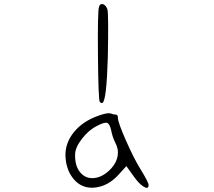

<svg xmlns="http://www.w3.org/2000/svg" viewBox="-20 -859 1040 933"><path d="M520 -227Q513 -258 500 -262Q487 -266 451 -247Q411 -227 378.5 -185Q346 -143 345 -110Q343 -53 370 -21Q397 11 439.5 6Q482 1 521 -41Q547 -70 552 -103Q557 -136 539 -168Q526 -195 520 -227ZM459 -297Q501 -312 517 -308Q532 -302 543 -302Q553 -302 553 -286Q553 -265 591.5 -177.5Q630 -90 662 -38Q702 27 702 40Q702 64 675 46Q655 33 632 1L594 -52L557 -11Q518 32 472 46Q426 60 388.5 47Q351 34 325.5 -6Q300 -46 298 -103Q297 -166 340.5 -218.5Q384 -271 459 -297ZM461 -825Q464 -837 472.5 -839Q481 -841 489.5 -833.5Q498 -826 502 -813Q508 -792 504 -583Q498 -371 478 -359Q473 -356 465 -364Q458 -371 456 -587.5Q454 -804 461 -825Z"/></svg>

Font: sitelen Majeka pi alasa wan taso
Style: Regular
Weight: 400
Designer: jan Majeka
Version: Version 1.0